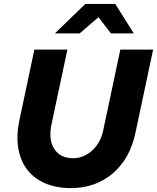

<svg xmlns="http://www.w3.org/2000/svg" viewBox="-20 -954 804 983"><path d="M673 -272Q645 -141 557 -66Q469 9 342 9Q267 9 210 -16Q153 -41 118.5 -86.5Q84 -132 73.5 -196Q63 -260 79 -337L156 -700H325L244 -319Q227 -240 257.5 -192Q288 -144 354 -144Q409 -144 452.5 -184Q496 -224 509 -289L596 -700H764ZM548 -783 484 -866 388 -783H261L417 -934H570L665 -783Z"/></svg>

Font: Red Hat Text
Style: Bold Italic
Weight: 700
Italic angle: -12°
Designer: Pentagram / MCKL
Foundry: Pentagram / MCKL
Version: Version 1.003; Red Hat Text Bold Italic